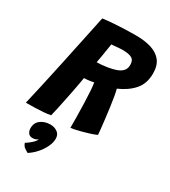

<svg xmlns="http://www.w3.org/2000/svg" viewBox="-230 -772 1015 1147"><g transform="rotate(30 277.5 -198.0)"><path d="M-8.5 12.5Q6 -49 23.5 -128.2Q41 -207.5 60 -296Q79 -384.5 98 -475.5Q117 -566.5 135 -651.5Q164 -655.5 203.2 -658.5Q242.5 -661.5 284 -663Q325.5 -664.5 360.5 -664.5Q420 -664.5 465.5 -650.8Q511 -637 536.8 -605.2Q562.5 -573.5 562.5 -518Q562.5 -448 523.8 -403.8Q485 -359.5 420 -331.5Q425 -314.5 430.2 -283.8Q435.5 -253 440.5 -216.2Q445.5 -179.5 449.8 -143Q454 -106.5 457.2 -78.2Q460.5 -50 461 -36Q440 -26.5 414 -18.5Q388 -10.5 363.5 -4Q339 2.5 320.8 6Q302.5 9.5 297 9.5Q297 -23.5 296.5 -68.5Q296 -113.5 294.5 -159.5Q293 -205.5 290.5 -242.5Q288 -279.5 284.5 -296.5Q272.5 -294 260.2 -292Q248 -290 237.2 -289.2Q226.5 -288.5 218.5 -288Q217 -276.5 212.2 -250.2Q207.5 -224 200.8 -189.5Q194 -155 186.5 -118.8Q179 -82.5 172.2 -50.5Q165.5 -18.5 160 2Q139.5 6.5 110.2 8.8Q81 11 49.8 11.8Q18.5 12.5 -8.5 12.5ZM237 -408Q265.5 -408 309.5 -414.5Q340 -419.5 364.8 -428Q389.5 -436.5 404.2 -452.2Q419 -468 419 -494Q419 -526.5 398.5 -538Q378 -549.5 336 -549.5Q328 -549.5 317 -548.8Q306 -548 294.5 -547Q283 -546 273.8 -545.2Q264.5 -544.5 259.5 -544Q258.5 -535 256 -521Q253.5 -507 251 -490.5Q248.5 -474 245.8 -457.8Q243 -441.5 240.5 -428.2Q238 -415 237 -408ZM150.5 267.5Q145 265 128.5 254.2Q112 243.5 106 223Q115.5 218 129.2 207.2Q143 196.5 154 185Q165 173.5 166 166.5Q167 164.5 167 163Q162 168.5 153.2 172.2Q144.5 176 130.5 176Q110.5 176 101 162.2Q91.5 148.5 91.5 130Q91.5 92.5 119 72.2Q146.5 52 185 52Q212 52 233 66.5Q254 81 254 110.5Q254 138 239.2 168.2Q224.5 198.5 200.8 224.8Q177 251 150.5 267.5Z"/></g></svg>

Font: Grandstander Thin
Style: Bold Italic
Weight: 700
Italic angle: -15°
Version: Version 1.200